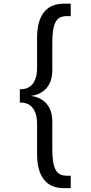

<svg xmlns="http://www.w3.org/2000/svg" viewBox="-20 -831 490 1030"><path d="M86.3 -315V-352.3H92.4Q118.3 -352.3 137.8 -364.9Q157.4 -377.5 168.1 -403.1Q178.9 -428.7 178.9 -467.4V-629.7Q178.9 -688.7 195 -729.1Q211.1 -769.5 242.8 -790.4Q274.5 -811.3 321.4 -811.3H359.4V-744.6H338Q316.3 -744.6 301.5 -736.7Q286.6 -728.9 277.7 -711.7Q268.8 -694.5 264.7 -667.4Q260.6 -640.2 260.6 -601.4V-456.3Q260.6 -412.3 246.6 -384.3Q232.6 -356.3 211.4 -341.4Q190.2 -326.5 167.6 -320.8Q144.9 -315 127.6 -315ZM86.3 -318H127.6Q144.9 -318 167.6 -312.2Q190.2 -306.5 211.4 -291.6Q232.6 -276.7 246.6 -249Q260.6 -221.2 260.6 -176.7V-31.6Q260.6 7 264.7 34.2Q268.8 61.5 277.7 78.7Q286.6 95.9 301.5 103.7Q316.3 111.6 338 111.6H359.4V178.3H321.4Q274.5 178.3 242.8 157.4Q211.1 136.5 195 96.1Q178.9 55.7 178.9 -3.3V-165.6Q178.9 -204.3 168.1 -229.9Q157.4 -255.5 137.8 -268.1Q118.3 -280.7 92.4 -280.7H86.3Z"/></svg>

Font: League Mono Thin Condensed
Style: Regular
Weight: 100
Width: 1
Designer: Tyler Finck
Foundry: The League of Moveable Type / Tyler Finck
Version: Version 2.300;RELEASE